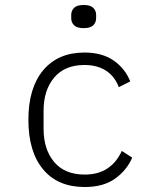

<svg xmlns="http://www.w3.org/2000/svg" viewBox="-20 -739 640 771"><path d="M320 12Q212 12 153 -59Q94 -130 94 -258Q94 -386 153.5 -457Q213 -528 319 -528Q391 -528 437 -495.5Q483 -463 503 -412L457 -389Q441 -432 406 -455Q371 -478 319 -478Q240 -478 197.5 -427.5Q155 -377 155 -294V-222Q155 -139 197.5 -88.5Q240 -38 320 -38Q375 -38 412 -63Q449 -88 469 -133L511 -106Q489 -55 442 -21.5Q395 12 320 12ZM316 -626Q289 -626 277.5 -637.5Q266 -649 266 -666V-679Q266 -696 277.5 -707.5Q289 -719 316 -719Q343 -719 354.5 -707.5Q366 -696 366 -679V-666Q366 -649 354.5 -637.5Q343 -626 316 -626Z"/></svg>

Font: IBM Plex Mono Light
Style: Regular
Weight: 300
Monospace: yes
Designer: Mike Abbink, Paul van der Laan, Pieter van Rosmalen
Foundry: Bold Monday
Version: Version 2.3